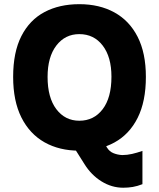

<svg xmlns="http://www.w3.org/2000/svg" viewBox="-20 -706 762 920"><path d="M360 16Q264.5 16 193.2 -24.2Q122 -64.5 82.5 -143.2Q43 -222 43 -337.5Q43 -456 82.5 -533.2Q122 -610.5 193.2 -648.2Q264.5 -686 360 -686Q456.5 -686 528.2 -646.5Q600 -607 639.5 -529.5Q679 -452 679 -337.5Q679 -220 639.5 -141.2Q600 -62.5 528.2 -23.2Q456.5 16 360 16ZM570.5 193.5Q515.5 193.5 466.5 163.2Q417.5 133 384.5 80L315.5 -29.5L434.5 -96.5L492.5 1Q504.5 20.5 524.2 28.2Q544 36 565.5 37Q589 37 613 31.5Q637 26 662.5 17V176.5Q638.5 186 616.2 189.8Q594 193.5 570.5 193.5ZM360 -127.5Q430 -127.5 472 -182.8Q514 -238 514 -338.5Q514 -433 472 -487.8Q430 -542.5 360 -542.5Q292 -542.5 250 -487.8Q208 -433 208 -337.5Q208 -238 250 -182.8Q292 -127.5 360 -127.5Z"/></svg>

Font: Karla ExtraBold
Style: Regular
Weight: 800
Designer: Jonathan Pinhorn
Version: Version 2.001